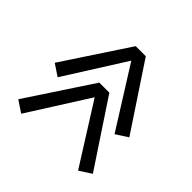

<svg xmlns="http://www.w3.org/2000/svg" viewBox="-100 -685 890 890"><g transform="rotate(-45 345.0 -239.5)"><path d="M281 -54 577 -240 281 -427 319 -484 639 -273V-207L319 5ZM42 -54 337 -240 42 -427 80 -484 400 -273V-207L80 5Z"/></g></svg>

Font: Stick
Style: Regular
Weight: 400
Designer: Fontworks Inc.
Foundry: Fontworks Inc.
Version: Version 1.100